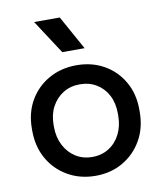

<svg xmlns="http://www.w3.org/2000/svg" viewBox="-82 -785 732 862"><g transform="rotate(-10 284.0 -354.0)"><path d="M285 10Q215 10 159 -22Q103 -54 71 -110Q39 -166 39 -239V-248Q39 -320 71 -375.5Q103 -431 159 -462.5Q215 -494 285 -494Q355 -494 410 -463Q465 -432 497 -376.5Q529 -321 529 -249V-239Q529 -166 497 -110Q465 -54 410 -22Q355 10 285 10ZM285 -76Q328 -76 361 -97Q394 -118 412.5 -155Q431 -192 431 -239V-249Q431 -296 412.5 -331.5Q394 -367 361 -387Q328 -407 285 -407Q242 -407 209 -386.5Q176 -366 157 -330.5Q138 -295 138 -248V-239Q138 -192 157 -155Q176 -118 209 -97Q242 -76 285 -76ZM233 -563 132 -718H249L335 -563Z"/></g></svg>

Font: SUSE Medium
Style: Regular
Weight: 500
Designer: Rene Bieder
Foundry: SUSE
Version: Version 1.000